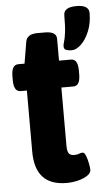

<svg xmlns="http://www.w3.org/2000/svg" viewBox="-54 -788 473 832"><g transform="rotate(-5 182.5 -372.0)"><path d="M202 8Q65 8 65 -140V-406H38Q8 -406 8 -456V-473Q8 -523 38 -523H65L81 -618Q87 -650 132 -650H165Q215 -650 215 -618V-523H267Q297 -523 297 -473V-456Q297 -406 267 -406H215V-152Q215 -130 221.5 -120Q228 -110 245 -110Q259 -110 266.5 -113.5Q274 -117 282 -117Q290 -117 296 -101.5Q302 -86 305.5 -67.5Q309 -49 309 -40Q309 -26 292.5 -15Q276 -4 251.5 2Q227 8 202 8ZM274 -563Q261 -563 250.5 -566.5Q240 -570 240 -583Q240 -591 244 -603Q248 -615 251.5 -641.5Q255 -668 255 -717Q255 -752 311 -752Q365 -752 365 -717Q365 -673 350.5 -638Q336 -603 315 -583Q294 -563 274 -563Z"/></g></svg>

Font: Asap Semi Condensed
Style: Bold
Weight: 700
Width: 4
Designer: Pablo Cosgaya
Foundry: Omnibus-Type
Version: Version 3.001; ttfautohint (v1.8.4.7-5d5b)